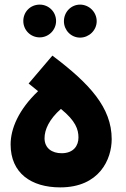

<svg xmlns="http://www.w3.org/2000/svg" viewBox="-20 -808 545 832"><path d="M327 -645C366 -645 399 -677 399 -716C399 -756 366 -788 327 -788C288 -788 257 -756 257 -716C257 -677 288 -645 327 -645ZM152 -646C191 -646 223 -678 223 -717C223 -757 191 -788 152 -788C112 -788 81 -757 81 -717C81 -678 112 -646 152 -646ZM464 -205C464 -342 368 -446 207 -567L104 -446L145 -413C60 -332 26 -250 26 -182C26 -58 115 4 241 4C411 4 464 -118 464 -205ZM173 -209C173 -246 193 -291 244 -336C308 -284 320 -247 320 -212C320 -177 299 -144 247 -144C205 -144 173 -166 173 -209Z"/></svg>

Font: Noto Sans Arabic UI Extra
Style: Regular
Weight: 800
Designer: Nadine Chahine - Monotype Design Team
Foundry: Monotype Imaging Inc.
Version: Version 1.900